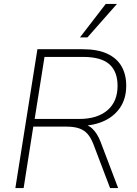

<svg xmlns="http://www.w3.org/2000/svg" viewBox="-20 -955 694 975"><path d="M58 0 170 -705H401Q475 -705 524 -682.5Q573 -660 597 -618.5Q621 -577 621 -520Q621 -453 588.5 -406.5Q556 -360 500 -337Q444 -314 373 -316V-327H381Q421 -327 447.5 -303Q474 -279 491 -234L580 0H539L455 -221Q442 -255 425 -274.5Q408 -294 382 -303Q356 -312 317 -312H149L100 0ZM156 -351H383Q474 -351 525.5 -395Q577 -439 577 -519Q577 -592 535 -629Q493 -666 401 -666H206ZM386 -765 517 -935H574L424 -765Z"/></svg>

Font: Nunito Sans 12pt ExtraLight 12pt ExtraLight
Style: Italic
Weight: 250
Italic angle: -9°
Version: Version 3.101;gftools[0.9.27]